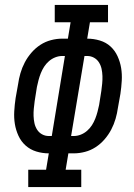

<svg xmlns="http://www.w3.org/2000/svg" viewBox="-20 -755 540 775"><path d="M94 0V-70H166L177 -136Q151 -136 126.5 -143.5Q102 -151 83.5 -167.5Q65 -184 54.5 -207Q44 -230 40 -254.5Q36 -279 37.5 -305.5Q39 -332 43 -359L53 -415Q56 -437 62.5 -459.5Q69 -482 80 -503Q91 -524 107 -542.5Q123 -561 143 -574Q163 -587 186 -593Q209 -599 231 -599H254L265 -665H201V-735H416V-665H343L332 -599Q358 -599 383 -591.5Q408 -584 426 -567.5Q444 -551 454.5 -528Q465 -505 469 -480.5Q473 -456 471.5 -429.5Q470 -403 466 -376L456 -320Q453 -298 446.5 -275.5Q440 -253 429 -232Q418 -211 402 -192.5Q386 -174 366 -161Q346 -148 323 -142Q300 -136 278 -136H256L245 -70H308V0ZM177 -206H189L242 -529H231Q217 -529 203 -523.5Q189 -518 177.5 -508Q166 -498 158 -485.5Q150 -473 144.5 -459Q139 -445 135.5 -431.5Q132 -418 129 -404L120 -347Q118 -332 116.5 -317Q115 -302 115.5 -287Q116 -272 119 -258Q122 -244 129.5 -232Q137 -220 149.5 -213Q162 -206 177 -206ZM267 -206H278Q292 -206 306 -211.5Q320 -217 331.5 -227Q343 -237 351 -249.5Q359 -262 364.5 -276Q370 -290 373.5 -303.5Q377 -317 380 -331L389 -388Q391 -403 392.5 -418Q394 -433 393.5 -448Q393 -463 390 -477Q387 -491 379.5 -503Q372 -515 359.5 -522Q347 -529 332 -529H321Z"/></svg>

Font: Iosevka Slab
Style: Italic
Weight: 400
Italic angle: -9°
Monospace: yes
Designer: Belleve Invis
Foundry: Belleve Invis
Version: Version 11.1.0; ttfautohint (v1.8.3)